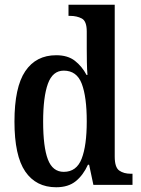

<svg xmlns="http://www.w3.org/2000/svg" viewBox="-20 -780 593 810"><path d="M217 10Q132 10 86.5 -56.5Q41 -123 41 -267Q41 -412 86.5 -479.5Q132 -547 217 -547Q266 -547 296 -523.5Q326 -500 345 -464H349Q347 -488 346.5 -518Q346 -548 346 -575V-647Q346 -691 325 -702Q304 -713 276 -713H269V-760H464V-119Q464 -74 483 -60.5Q502 -47 532 -47H539V0H374L356 -85H351Q331 -41 299.5 -15.5Q268 10 217 10ZM249 -55Q303 -55 324.5 -110.5Q346 -166 346 -268Q346 -371 325 -426.5Q304 -482 249 -482Q202 -482 182 -426.5Q162 -371 162 -267Q162 -160 182 -107.5Q202 -55 249 -55Z"/></svg>

Font: Noto Serif Condensed SemiBold
Style: Regular
Weight: 600
Width: 3
Designer: Monotype Design Team
Foundry: Monotype Imaging Inc.
Version: Version 2.013